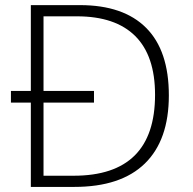

<svg xmlns="http://www.w3.org/2000/svg" viewBox="-20 -734 756 754"><path d="M588.9 -361.8Q588.9 -515.1 511 -592.5Q433.1 -669.9 282.2 -669.9H150.9V-377H349.1V-331.1H150.9V-43.9H269Q588.9 -43.9 588.9 -361.8ZM272 0H101.1V-331.1H22.9V-377H101.1V-713.9H293.9Q464.8 -713.9 554 -624.5Q643.1 -535.2 643.1 -359.4Q643.1 -183.6 548.8 -91.8Q454.6 0 272 0Z"/></svg>

Font: OpenSans-Light
Style: Regular
Weight: 300
Foundry: Ascender Corporation
Version: Version 1.10